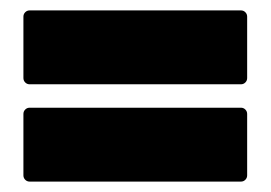

<svg xmlns="http://www.w3.org/2000/svg" viewBox="-20 -475 521 369"><path d="M25 -325V-443Q25 -448 28.5 -451.5Q32 -455 37 -455H443Q448 -455 451.5 -451.5Q455 -448 455 -443V-325Q455 -320 451.5 -316.5Q448 -313 443 -313H37Q32 -313 28.5 -316.5Q25 -320 25 -325ZM25 -138V-256Q25 -261 28.5 -264.5Q32 -268 37 -268H443Q448 -268 451.5 -264.5Q455 -261 455 -256V-138Q455 -133 451.5 -129.5Q448 -126 443 -126H37Q32 -126 28.5 -129.5Q25 -133 25 -138Z"/></svg>

Font: Barlow GEO ExtraBold
Style: Regular
Weight: 800
Designer: Jeremy Tribby
Foundry: Tribby Type
Version: Version 1.408